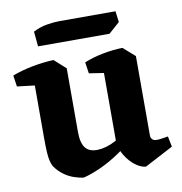

<svg xmlns="http://www.w3.org/2000/svg" viewBox="-76 -722 765 809"><g transform="rotate(-10 306.0 -317.5)"><path d="M218 16Q199 14 176 6Q153 -2 132.5 -17.5Q112 -33 97 -55Q92 -65 88.5 -78.5Q85 -92 83.5 -116Q82 -140 82 -179V-448L178 -494L227 -450V-177Q227 -131 243.5 -109.5Q260 -88 296 -89Q332 -90 372 -111Q412 -132 449 -157L459 -125Q421 -89 378 -59.5Q335 -30 293 -11Q251 8 218 16ZM7 -411 0 -459Q39 -474 85.5 -483Q132 -492 178 -494L182 -438L116 -398ZM484 16Q467 15 448 3Q429 -9 413 -28.5Q397 -48 387 -71L378 -80V-448L473 -494L523 -450V-110Q523 -100 529.5 -93.5Q536 -87 548 -87Q559 -87 571 -89Q583 -91 597 -93L606 -48ZM315 -413 308 -461Q344 -476 387.5 -484.5Q431 -493 473 -494L477 -438L412 -398ZM124 -562 118 -626Q147 -641 177.5 -646Q208 -651 231 -651H471L477 -604L430 -562Z"/></g></svg>

Font: Eczar SemiBold
Style: Regular
Weight: 600
Designer: Vaibhav Singh
Foundry: Rosetta Type Foundry
Version: Version 2.000